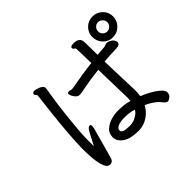

<svg xmlns="http://www.w3.org/2000/svg" viewBox="-172 -1058 1345 1345"><g transform="rotate(-45 500.0 -386.0)"><path d="M519 -69.8Q550.8 -69.8 572.8 -81.1Q612.8 -100.1 625 -125Q585.9 -138.2 541 -138.2Q445.8 -138.2 445.8 -97.2Q445.8 -69.8 519 -69.8ZM231 24.9Q170.9 24.9 170.9 -192.9Q172.9 -316.9 196.8 -527.8L213.9 -674.8Q213.9 -679.2 211.4 -683.1Q209 -687 204.3 -691.9Q199.7 -696.8 199.7 -704.1Q205.1 -716.8 219.7 -716.8Q231 -716.8 246.1 -711.9Q291 -698.2 291 -673.8Q291 -666 280.5 -606.4Q270 -546.9 255.4 -412.8Q240.7 -278.8 240.7 -215.8V-147.9Q245.1 -153.8 271 -204.8Q296.9 -255.9 305.9 -263.4Q314.9 -271 321.8 -271Q333 -271 333 -256.8Q333 -248 329.8 -234.1Q326.7 -220.2 300.3 -126.2Q273.9 -32.2 267.8 -10Q261.7 12.2 251.7 18.6Q241.7 24.9 231 24.9ZM876 -648.9Q894 -648.9 908 -662.8Q921.9 -676.8 921.9 -694.8Q921.9 -712.9 908 -727.1Q894 -741.2 876 -741.2Q856.9 -741.2 843.5 -727.5Q830.1 -713.9 830.1 -694.8Q830.1 -675.8 843.5 -662.4Q856.9 -648.9 876 -648.9ZM543 -1Q460 -1 418.9 -29.5Q377.9 -58.1 377.9 -99.1Q378.9 -138.2 404.8 -160.6Q430.7 -183.1 465.3 -193.6Q500 -204.1 534.7 -204.1Q602.1 -204.1 646 -189.9Q647.9 -203.1 647.9 -223.1L641.1 -503.9Q539.1 -492.2 490 -481.7Q440.9 -471.2 426.8 -471.2Q409.7 -471.2 396.7 -485.1Q383.8 -499 378.4 -512.9Q373 -526.9 373 -528.8Q373 -543 390.1 -543L413.1 -538.1L433.1 -540Q536.1 -560.1 640.1 -571.8Q637.7 -707 636.2 -715.6Q634.8 -724.1 626.2 -728.5Q617.7 -732.9 617.7 -745.1Q620.1 -757.8 649.9 -757.8Q710 -757.8 710 -707L711.9 -581.1L783.7 -586.9Q792 -588.9 800.5 -592Q809.1 -595.2 818.8 -595.2Q839.8 -591.8 856 -578.9Q872.1 -565.9 874 -545.9Q874 -520 832 -520Q770 -518.1 712.9 -513.2Q722.7 -248 722.7 -219.2Q722.7 -195.8 718.8 -165Q796.9 -133.8 843.8 -94.2Q872.1 -69.8 872.1 -51Q872.1 -32.2 863 -21.7Q854 -11.2 844 -6.6Q834 -2 831.1 -2Q815.9 -2 798.8 -23.9Q766.1 -67.9 695.8 -99.1Q674.8 -58.1 634.3 -30.5Q593.8 -2.9 543 -1ZM876 -591.8Q832 -591.8 803 -622.3Q773.9 -652.8 773.9 -695.8Q773.9 -737.8 803.5 -767.3Q833 -796.9 876 -796.9Q918 -796.9 948.5 -767.8Q979 -738.8 979 -695.8Q979 -652.8 948.5 -622.3Q918 -591.8 876 -591.8Z"/></g></svg>

Font: LXGW WenKai GB Screen
Style: Regular
Weight: 400
Designer: LXGW / Fontworks Inc.
Foundry: LXGW / Fontworks Inc.
Version: Version 1.321;February 19, 2024;FontCreator 14.0.0.2901 64-b